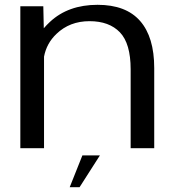

<svg xmlns="http://www.w3.org/2000/svg" viewBox="-20 -616 736 798"><path d="M64.5 0V-590H160L162 -498.5Q173.5 -512 187.5 -525Q263.5 -596 385.5 -596Q503.5 -596 562.2 -529Q621 -462 621 -333V0H523V-328Q523 -435 478.5 -481.5Q434 -528 352 -528Q269.5 -528 214.5 -475Q173.5 -436 163 -380.5V0ZM269.7 162.1 322.4 29.9H395.2L310.7 162.1Z"/></svg>

Font: Anybody ExtraExpanded
Style: Regular
Weight: 400
Width: 8
Designer: Tyler Finck
Foundry: Etcetera Type Company
Version: Version 1.010; ttfautohint (v1.8.3) -l 8 -r 50 -G 200 -x 14 